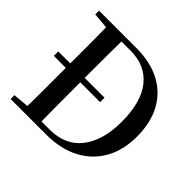

<svg xmlns="http://www.w3.org/2000/svg" viewBox="-174 -932 1129 1129"><g transform="rotate(45 390.5 -367.5)"><path d="M433 -359H48V-396H433ZM48 0V-32L195 -45H208V0ZM146 0Q148 -85 148 -172.5Q148 -260 148 -359V-388Q148 -478 148 -564Q148 -650 146 -735H270Q269 -651 268.5 -564.5Q268 -478 268 -388V-359Q268 -261 268.5 -173.5Q269 -86 270 0ZM208 0V-35H337Q467 -35 536 -123.5Q605 -212 605 -368Q605 -530 537 -615Q469 -700 345 -700H208V-735H358Q475 -735 558 -691.5Q641 -648 685.5 -566Q730 -484 730 -369Q730 -255 683 -172.5Q636 -90 549.5 -45Q463 0 343 0ZM48 -704V-735H208V-691H195Z"/></g></svg>

Font: Noto Serif TC SemiBold
Style: Regular
Weight: 600
Version: Version 2.002-H1;hotconv 1.1.0;makeotfexe 2.6.0